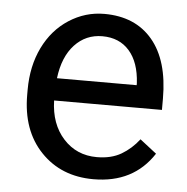

<svg xmlns="http://www.w3.org/2000/svg" viewBox="-45 -582 619 635"><g transform="rotate(5 265.0 -264.0)"><path d="M276.4 -463.9Q221.7 -463.9 184.6 -424.1Q147.5 -384.3 138.7 -312.5H403.3V-319.3Q399.4 -388.2 366.2 -426Q333 -463.9 276.4 -463.9ZM287.6 9.8Q180.2 9.8 112.8 -60.8Q45.4 -131.3 45.4 -249.5V-266.1Q45.4 -344.7 75.4 -406.5Q105.5 -468.3 159.4 -503.2Q213.4 -538.1 276.4 -538.1Q379.4 -538.1 436.5 -470.2Q493.7 -402.3 493.7 -275.9V-238.3H135.7Q137.7 -160.2 181.4 -112.1Q225.1 -64 292.5 -64Q340.3 -64 373.5 -83.5Q406.7 -103 431.6 -135.3L486.8 -92.3Q420.4 9.8 287.6 9.8Z"/></g></svg>

Font: RobotoDraft
Style: Regular
Weight: 400
Version: Version 2.001101; 2014